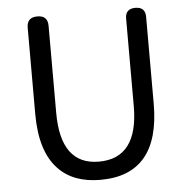

<svg xmlns="http://www.w3.org/2000/svg" viewBox="-52 -767 808 831"><g transform="rotate(-5 352.0 -351.5)"><path d="M351.6 12.7Q233.4 12.7 168.9 -55.7Q94.7 -132.8 94.7 -295.9V-670.9Q94.7 -715.8 140.6 -715.8Q185.5 -715.8 185.5 -670.9V-293Q185.5 -66.4 351.6 -66.4Q522.5 -66.4 522.5 -293V-503.9V-672.9Q522.5 -715.8 566.4 -715.8Q609.4 -715.8 609.4 -672.9V-295.9Q609.4 12.7 351.6 12.7Z"/></g></svg>

Font: Bpmf GenSen Rounded R
Style: R
Weight: 400
Foundry: But Ko
Version: Version 1.320